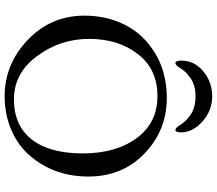

<svg xmlns="http://www.w3.org/2000/svg" viewBox="-72 -822 908 803"><g transform="rotate(90 381.5 -420.0)"><path d="M232.9 -724.1Q232.9 -779.3 277.3 -816.4Q321.8 -853.5 381.8 -854Q441.9 -854 487.3 -813.5Q532.7 -772.9 533.2 -724.1Q533.2 -700.2 523.4 -700.2Q513.7 -700.2 500.5 -722.2Q487.8 -744.1 458.5 -764.2Q428.7 -784.2 382.8 -784.2Q336.9 -784.2 307.6 -764.2Q278.3 -744.1 265.6 -722.2Q252.9 -700.2 243.2 -700.2Q233.4 -700.2 232.9 -724.1ZM44.9 -319.8Q44.9 -412.6 83.5 -489.3Q122.1 -566.4 202.1 -615.2Q282.2 -664.1 390.1 -664.1Q523.9 -664.1 621.1 -571.3Q717.8 -478.5 717.8 -336.4Q717.8 -193.8 631.8 -92.8Q590.8 -43.9 525.9 -15.1Q460.9 13.7 381.8 14.2Q247.1 13.7 146 -83Q44.9 -179.7 44.9 -319.8ZM205.6 -543Q142.1 -460.9 142.1 -339.4Q142.1 -217.8 214.4 -121.1Q286.1 -24.4 395.5 -24.9Q504.9 -24.9 563 -99.6Q621.1 -173.8 621.1 -312.5Q621.1 -451.2 557.1 -538.1Q493.2 -625 380.9 -625Q268.6 -625 205.6 -543Z"/></g></svg>

Font: EBGaramond
Style: Regular
Weight: 400
Version: Version 000.012g